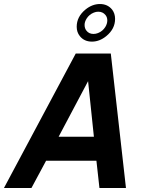

<svg xmlns="http://www.w3.org/2000/svg" viewBox="-74 -945 726 965"><path d="M559.1 0H425.8L410.6 -137.2H157.7L84 0H-54.2L306.6 -675.8H482.9ZM397.9 -257.8 368.7 -537.1 220.7 -257.8ZM388.2 -735.8Q349.1 -735.8 327.1 -763.7Q311.5 -783.2 311.5 -810.5Q311.5 -860.8 355.5 -897Q389.6 -924.8 428.2 -924.8Q466.8 -924.8 489.3 -897Q504.4 -877.4 504.4 -850.1Q504.4 -799.8 460.4 -763.7Q426.3 -735.8 388.2 -735.8ZM396 -774.4Q407.2 -774.4 418.5 -778.8Q441.9 -788.1 455.1 -809.1Q465.3 -825.7 465.3 -842.3Q465.3 -858.4 456.1 -869.6Q442.4 -886.2 419.9 -886.2Q408.7 -886.2 397.9 -881.8Q374.5 -872.6 361.3 -851.6Q351.1 -835.4 351.1 -819.8Q351.1 -802.7 360.4 -791Q373 -774.4 396 -774.4Z"/></svg>

Font: Cadman
Style: Bold Italic
Weight: 700
Italic angle: -12°
Designer: Paul James MIller
Foundry: High-Logic / Made with FontCreator
Version: Version 2.114;March 28, 2021;FontCreator 13.0.0.2683 64-bit